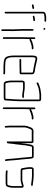

<svg xmlns="http://www.w3.org/2000/svg" viewBox="1143 -1848 764 3090"><g transform="rotate(90 1525.0 -303.0)"><path d="M65 -434C80 -436 100 -441 114 -443C130 -446 126 -473 108 -470C95 -468 76 -463 62 -461C45 -461 48 -434 65 -434ZM320 -470C320 -478 314 -484 306 -484H299C288 -484 264 -479 254 -477L244 -475C227 -472 231 -446 249 -449C263 -451 283 -457 299 -457H306C314 -457 320 -462 320 -470ZM197 -9V-611C197 -614 198 -618 199 -621C199 -622 200 -624 202 -625C211 -631 221 -633 233 -634C247 -635 254 -638 269 -638C277 -637 284 -637 291 -637H317C324 -637 330 -643 330 -650C330 -657 324 -664 317 -664H291C284 -664 277 -664 269 -665C261 -665 254 -665 248 -664C209 -657 170 -656 170 -611V-9C170 -1 176 5 184 5C192 5 197 -1 197 -9Z M448 -448V-265C448 -217 453 -170 453 -122C452 -107 452 -93 452 -79V45C452 53 458 59 466 59C474 59 479 53 479 45V-79C479 -92 479 -107 480 -122C480 -169 475 -217 475 -265V-448C475 -455 469 -461 462 -461C455 -461 448 -455 448 -448ZM434 -627C440 -621 447 -615 456 -624C465 -633 459 -640 453 -646C440 -659 421 -640 434 -627Z M581 -476V-374C581 -350 579 -320 579 -294V21C579 29 585 34 593 34C601 34 606 29 606 21V-294C606 -320 608 -352 608 -374V-401C613 -395 618 -394 625 -397C647 -407 673 -419 699 -424C710 -427 723 -432 734 -432H761C768 -432 774 -439 774 -446C774 -453 768 -459 761 -459H733C727 -458 720 -457 713 -456C682 -447 647 -441 622 -425C617 -423 611 -421 608 -417V-476C608 -484 603 -490 595 -490C587 -490 581 -484 581 -476Z M1017 -6C985 -6 940 -10 925 -29C904 -54 901 -97 901 -142V-449C901 -454 902 -460 903 -467C906 -482 906 -493 922 -493C927 -493 932 -493 936 -492L956 -487C972 -484 992 -479 1006 -475L1030 -471C1045 -469 1056 -465 1070 -462L1088 -460L1105 -457C1117 -456 1148 -452 1148 -439V-264H1098C1085 -264 1051 -262 1036 -262H941C934 -262 928 -255 928 -248C928 -241 934 -235 941 -235H1036C1050 -235 1085 -237 1098 -237H1152C1164 -237 1175 -245 1175 -257V-440C1175 -471 1138 -481 1108 -484L1092 -486C1080 -487 1070 -489 1058 -492C1035 -499 1010 -501 987 -508L961 -514C947 -517 938 -520 922 -520C902 -520 886 -509 881 -494C879 -484 874 -462 874 -449V-142C874 -99 880 -58 893 -28C912 10 961 21 1017 21C1027 21 1037 23 1047 23H1139C1154 23 1171 32 1176 17C1182 -2 1155 -4 1139 -4H1047C1037 -4 1027 -6 1017 -6Z M1277 -274V-101C1277 -94 1277 -88 1278 -82L1280 -62C1281 -50 1286 -33 1287 -22C1292 0 1306 19 1333 19H1543C1567 19 1596 17 1596 -8C1597 -15 1597 -22 1597 -27C1597 -32 1597 -39 1598 -47C1603 -110 1609 -183 1609 -252V-556C1609 -573 1592 -583 1574 -583H1504C1497 -583 1491 -583 1485 -582C1448 -574 1405 -574 1374 -560C1355 -553 1294 -540 1309 -516C1319 -499 1335 -519 1347 -521C1359 -526 1373 -530 1384 -536C1394 -541 1409 -543 1421 -545C1447 -548 1476 -556 1504 -556H1574C1577 -556 1580 -555 1582 -554V-252C1582 -217 1579 -176 1578 -142C1576 -99 1570 -68 1570 -27C1570 -22 1570 -17 1569 -10C1564 -9 1560 -9 1557 -9C1553 -8 1548 -8 1543 -8H1333C1321 -8 1316 -18 1314 -28C1309 -50 1304 -75 1304 -101V-274C1304 -281 1305 -288 1309 -292H1394C1400 -292 1406 -292 1411 -291L1431 -289C1438 -288 1445 -287 1453 -286C1475 -284 1496 -278 1519 -278C1536 -278 1559 -279 1556 -296C1553 -313 1535 -305 1519 -305C1490 -305 1462 -312 1434 -315L1415 -318C1408 -319 1401 -319 1394 -319H1308C1288 -319 1277 -296 1277 -274Z M1710 -476V-374C1710 -350 1708 -320 1708 -294V21C1708 29 1714 34 1722 34C1730 34 1735 29 1735 21V-294C1735 -320 1737 -352 1737 -374V-401C1742 -395 1747 -394 1754 -397C1776 -407 1802 -419 1828 -424C1839 -427 1852 -432 1863 -432H1890C1897 -432 1903 -439 1903 -446C1903 -453 1897 -459 1890 -459H1862C1856 -458 1849 -457 1842 -456C1811 -447 1776 -441 1751 -425C1746 -423 1740 -421 1737 -417V-476C1737 -484 1732 -490 1724 -490C1716 -490 1710 -484 1710 -476Z M2539 -54C2540 -49 2540 -45 2540 -41C2540 -36 2541 -30 2542 -22L2545 -11C2548 6 2574 -1 2571 -17L2569 -28C2568 -34 2567 -38 2567 -41C2567 -57 2565 -71 2563 -86C2563 -119 2557 -151 2555 -185C2555 -196 2554 -207 2552 -218C2546 -255 2545 -292 2541 -331C2537 -370 2536 -410 2527 -444C2523 -461 2509 -463 2489 -463H2358C2353 -463 2347 -463 2340 -462C2313 -456 2306 -417 2302 -386C2298 -356 2289 -329 2289 -293C2288 -284 2287 -274 2285 -265C2285 -264 2285 -262 2284 -260V-410C2284 -433 2284 -459 2262 -459H2119C2114 -459 2107 -459 2099 -460C2090 -460 2082 -460 2075 -459C2054 -454 2037 -434 2030 -415C2021 -384 2003 -356 2003 -317V-72C2003 -52 2007 -35 2007 -18V-11C2007 -3 2013 3 2021 3C2029 3 2034 -3 2034 -11V-18C2034 -36 2030 -51 2030 -71V-317C2030 -322 2031 -326 2032 -331C2034 -350 2038 -358 2045 -374C2051 -389 2052 -404 2061 -416C2069 -429 2076 -433 2098 -433C2106 -432 2113 -432 2119 -432H2257V-36C2257 -29 2262 -28 2271 -32C2280 -36 2285 -40 2286 -43C2287 -64 2292 -80 2293 -100C2293 -109 2294 -119 2295 -130C2301 -164 2306 -195 2308 -232C2309 -253 2315 -271 2316 -292C2316 -311 2318 -328 2321 -342L2325 -364C2326 -371 2328 -377 2329 -382L2332 -400L2337 -420C2338 -425 2340 -435 2345 -435C2350 -436 2354 -436 2358 -436H2501L2504 -421C2505 -404 2508 -400 2509 -383L2511 -357C2514 -321 2518 -279 2521 -243C2522 -227 2528 -202 2528 -184L2530 -154C2531 -144 2532 -135 2533 -126C2535 -112 2534 -112 2535 -103C2536 -96 2536 -90 2536 -84C2537 -79 2537 -74 2537 -71C2538 -66 2539 -59 2539 -54Z M2959 -449H2952C2943 -449 2930 -452 2922 -452C2891 -457 2858 -462 2825 -462C2818 -463 2812 -463 2805 -463H2701C2684 -463 2671 -443 2671 -425V-383C2671 -371 2674 -358 2675 -348C2678 -323 2684 -301 2687 -276C2690 -259 2707 -253 2727 -253H2878C2885 -253 2891 -254 2896 -255C2908 -259 2916 -259 2929 -263C2943 -269 2959 -270 2974 -274V-118C2974 -112 2973 -107 2972 -102C2969 -90 2969 -82 2966 -71C2964 -60 2959 -52 2955 -43H2954C2943 -40 2932 -39 2919 -39H2793C2776 -39 2756 -43 2741 -43H2735C2727 -43 2721 -38 2721 -30C2721 -23 2727 -16 2734 -16H2740C2744 -16 2749 -15 2754 -14C2765 -13 2781 -12 2793 -12H2919C2945 -12 2973 -14 2980 -33C2985 -42 2991 -54 2993 -65C2995 -83 3001 -99 3001 -118V-278C3001 -291 2992 -301 2979 -301C2965 -301 2955 -298 2942 -295C2922 -291 2900 -280 2878 -280H2727C2722 -280 2718 -281 2714 -282C2711 -300 2706 -320 2704 -336C2702 -350 2698 -367 2698 -383V-425C2698 -427 2702 -433 2702 -436H2804C2811 -436 2817 -436 2824 -435C2857 -435 2891 -429 2921 -425C2930 -425 2944 -422 2952 -422H2959C2966 -422 2972 -429 2972 -436C2972 -443 2966 -449 2959 -449Z"/></g></svg>

Font: Electronic
Style: Lt
Weight: 300
Version: Version 1.011